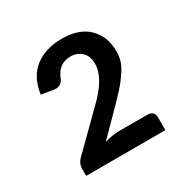

<svg xmlns="http://www.w3.org/2000/svg" viewBox="-97 -905 528 541"><g transform="rotate(-30 167.0 -634.5)"><path d="M179.2 -513.2H271Q293.9 -513.2 293.9 -491.2V-450.2H36.1V-472.7Q36.1 -488.8 47.4 -501L157.2 -609.4Q216.8 -666.5 215.8 -712.4Q215.8 -736.3 201.7 -750Q187.5 -763.7 166 -763.7Q125 -763.7 109.9 -720.7Q99.6 -702.1 77.6 -706.1L39.6 -712.4Q47.4 -766.6 82 -793Q116.7 -819.3 169.4 -819.3Q250.5 -819.3 277.3 -757.3Q285.6 -738.3 285.6 -709Q285.2 -679.7 268.6 -654.8Q252 -629.4 238.3 -614.7Q224.6 -600.1 210.4 -585L131.8 -505.4Q159.7 -513.2 179.2 -513.2Z"/></g></svg>

Font: Lato-Medium
Style: Regular
Weight: 500
Designer: Lukasz Dziedzic
Foundry: tyPoland Lukasz Dziedzic
Version: Version 2.006; 2014-01-15